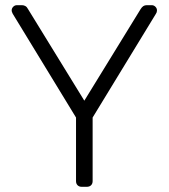

<svg xmlns="http://www.w3.org/2000/svg" viewBox="-20 -720 650 740"><path d="M295 0Q285 0 279 -6Q273 -12 273 -22V-267L29 -667Q28 -670 26.5 -673Q25 -676 25 -680Q25 -688 31 -694Q37 -700 45 -700H65Q72 -700 78 -696.5Q84 -693 88 -685L305 -332L522 -685Q527 -693 532.5 -696.5Q538 -700 545 -700H565Q573 -700 579 -694Q585 -688 585 -680Q585 -676 584 -673Q583 -670 581 -667L337 -267V-22Q337 -12 331 -6Q325 0 314 0Z"/></svg>

Font: Rubik Light Light
Style: Regular
Weight: 300
Version: Version 2.101